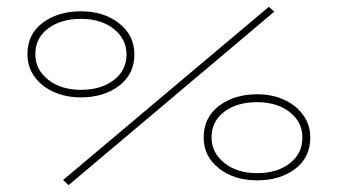

<svg xmlns="http://www.w3.org/2000/svg" viewBox="-20 -515 985 560"><path d="M180 25 164 10 764 -495 780 -481ZM216 -231Q172 -231 136.5 -247Q101 -263 80.5 -291.5Q60 -320 60 -357Q60 -415 104.5 -448.5Q149 -482 216 -482Q283 -482 327.5 -447Q372 -412 372 -356Q372 -299 327.5 -265Q283 -231 216 -231ZM216 -253Q275 -253 312 -281.5Q349 -310 349 -356Q349 -401 312 -430.5Q275 -460 216 -460Q158 -460 120.5 -432Q83 -404 83 -357Q83 -312 120.5 -282.5Q158 -253 216 -253ZM730 11Q663 11 618.5 -24Q574 -59 574 -114Q574 -172 618.5 -206Q663 -240 730 -240Q775 -240 810 -223.5Q845 -207 865 -178.5Q885 -150 885 -114Q885 -56 841 -22.5Q797 11 730 11ZM730 -10Q788 -10 825 -38.5Q862 -67 862 -114Q862 -159 825 -188Q788 -217 730 -217Q671 -217 634 -189Q597 -161 597 -114Q597 -70 634 -40Q671 -10 730 -10Z"/></svg>

Font: Padyakke Expanded One
Style: Regular
Weight: 400
Designer: James Puckett
Foundry: Dunwich Type Founders
Version: Version 1.500; ttfautohint (v1.8.4.7-5d5b)